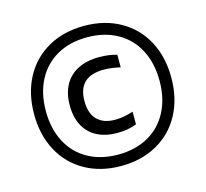

<svg xmlns="http://www.w3.org/2000/svg" viewBox="-108 -874 1081 1009"><g transform="rotate(-15 432.0 -370.0)"><path d="M58.5 -370Q58.5 -483.5 105 -569.8Q151.5 -656 236 -703.5Q320.5 -751 431.5 -751Q542.5 -751 627.2 -703.5Q712 -656 758.5 -569.8Q805 -483.5 805 -370Q805 -256.5 758.5 -170.2Q712 -84 627.2 -36.5Q542.5 11 431.5 11Q320.5 11 236 -36.5Q151.5 -84 105 -170.2Q58.5 -256.5 58.5 -370ZM741 -370Q741 -466.5 703.2 -538.5Q665.5 -610.5 595.5 -649.8Q525.5 -689 431.5 -689Q337.5 -689 267.8 -649.8Q198 -610.5 160.2 -538.5Q122.5 -466.5 122.5 -370Q122.5 -273.5 160.2 -201.5Q198 -129.5 267.8 -90.2Q337.5 -51 431.5 -51Q525.5 -51 595.5 -90.2Q665.5 -129.5 703.2 -201.5Q741 -273.5 741 -370ZM251.5 -366.5Q251.5 -431.5 277 -477.5Q302.5 -523.5 350.8 -547.8Q399 -572 466 -572Q518 -572 562 -559V-490.5Q515 -502 472 -502Q332 -502 332 -368Q332 -300.5 366.2 -266.2Q400.5 -232 463 -232Q509.5 -232 562 -249.5V-180.5Q517 -162 455.5 -162Q393.5 -162 347.5 -185.5Q301.5 -209 276.5 -255Q251.5 -301 251.5 -366.5Z"/></g></svg>

Font: Encode Sans Expanded Medium
Style: Regular
Weight: 500
Width: 7
Designer: Multiple Designers
Foundry: Impallari Type
Version: Version 2.000